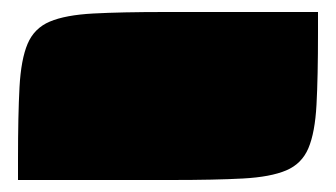

<svg xmlns="http://www.w3.org/2000/svg" viewBox="-20 -300 560 320"><path d="M10 -35Q10 -108 12.5 -154.5Q15 -201 26 -227Q37 -253 63 -264Q89 -275 135.5 -277.5Q182 -280 255 -280H510V-245Q510 -172 507.5 -125.5Q505 -79 494 -53Q483 -27 457 -16Q431 -5 385 -2.5Q339 0 265 0H10Z"/></svg>

Font: Badeen Display
Style: Regular
Weight: 400
Version: Version 1.000; ttfautohint (v1.8.4.7-5d5b)